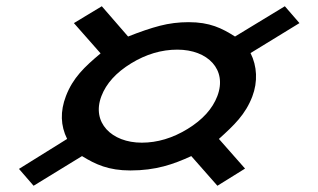

<svg xmlns="http://www.w3.org/2000/svg" viewBox="-20 -649 1020 615"><path d="M397.6 -103C479 -103 535 -122.5 592.7 -149L676.4 -54L764.9 -109L681.2 -204C730.3 -248.4 766.2 -282.4 788.2 -340C806.1 -387 803.6 -437.3 782.5 -479L939.2 -575L892.4 -629L732.8 -532C690.7 -558.7 652.1 -578 584.1 -578C552.5 -578 521.8 -574.2 492.2 -566.5C462.6 -558.8 428.7 -547.3 390.3 -532L306.1 -629L216.7 -575L302.2 -478C250.4 -434.6 213.5 -399.7 191.1 -341C172.5 -292.3 173.8 -246.7 195 -204L40.8 -108L87.6 -54L242.7 -149C286.3 -122.2 327.8 -103 397.6 -103ZM434.1 -192C337.5 -192 272.5 -256.5 304.8 -341C320.3 -381.7 352.1 -416.7 399.9 -446C447.8 -475.3 497.2 -490 548 -490C645.7 -490 708.6 -426.1 676.1 -341C660.5 -300.3 628.8 -265.3 580.9 -236C533.1 -206.7 484.1 -192 434.1 -192Z"/></svg>

Font: Din Kursivschrift
Style: Breit
Weight: 400
Version: Version 1.089